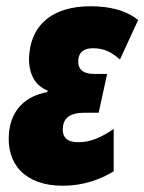

<svg xmlns="http://www.w3.org/2000/svg" viewBox="-20 -583 461 613"><path d="M180 10C243 10 297 -8 343 -36V-171C302 -144 270 -129 230 -129C196 -129 177 -143 181 -178C184 -208 206 -223 249 -223H295L322 -347H279C243 -347 227 -365 230 -392C232 -416 247 -429 277 -429C311 -429 336 -417 363 -393L421 -519C382 -551 328 -563 269 -563C152 -563 84 -508 74 -415C67 -357 88 -310 132 -294L131 -289C61 -276 17 -233 9 -162C-2 -60 60 10 180 10Z"/></svg>

Font: Noto Sans Condensed Black
Style: Italic
Weight: 900
Width: 3
Italic angle: -12°
Designer: Monotype Design Team
Foundry: Monotype Imaging Inc.
Version: Version 2.013